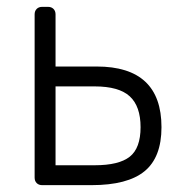

<svg xmlns="http://www.w3.org/2000/svg" viewBox="-20 -540 516 560"><path d="M103 0Q93 0 87 -6Q81 -12 81 -22V-498Q81 -508 87 -514Q93 -520 103 -520H120Q130 -520 136 -514Q142 -508 142 -498V-346H262Q451 -346 451 -169Q451 -81 401.5 -40.5Q352 0 247 0ZM256 -58Q327 -58 358.5 -83Q390 -108 390 -169Q390 -230 358.5 -259Q327 -288 256 -288H142V-58Z"/></svg>

Font: Rubik AZ
Style: Regular
Weight: 300
Designer: Hubert and Fischer
Foundry: Hubert & Fischer
Version: Version 2.000